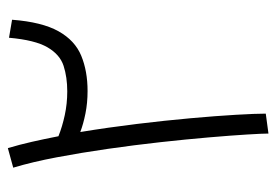

<svg xmlns="http://www.w3.org/2000/svg" viewBox="-130 -588 720 501"><g transform="rotate(-90 230.5 -338.0)"><path d="M184 -5 132 2Q132 -13 129.5 -54Q127 -95 122 -153.5Q117 -212 109.5 -280Q102 -348 92 -417.5Q82 -487 70 -550.5Q58 -614 43 -664L94 -678Q103 -648 110.5 -615Q118 -582 125 -546Q150 -536 180 -529.5Q210 -523 242 -523Q279 -523 308.5 -532.5Q338 -542 357 -574.5Q376 -607 382 -675L429 -667Q423 -589 399 -546Q375 -503 335 -486.5Q295 -470 243 -470Q212 -470 184.5 -475.5Q157 -481 136 -489Q148 -416 157 -342Q166 -268 172 -201Q178 -134 181 -82.5Q184 -31 184 -5Z"/></g></svg>

Font: Noto Sans Arabic UI Lt
Style: Regular
Weight: 300
Designer: Monotype Design Team, Nadine Chahine and Nizar Qandah
Foundry: Monotype Imaging Inc.
Version: Version 2.010; ttfautohint (v1.8.4.7-5d5b)